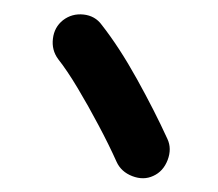

<svg xmlns="http://www.w3.org/2000/svg" viewBox="-20 -783 308 271"><path d="M68.8 -754.4Q81.5 -764.2 97.9 -762.5Q114.3 -760.7 123.5 -748Q148.4 -716.3 173.3 -671.4Q198.2 -626.5 216.3 -586.9Q222.7 -573.2 216.6 -557.1Q210.4 -541 196.3 -534.7Q182.6 -528.3 166.7 -534.4Q150.9 -540.5 144.5 -554.7Q133.8 -578.6 119.1 -606.2Q104.5 -633.8 89.6 -658.7Q74.7 -683.6 62 -699.7Q52.7 -712.4 54.7 -728.5Q56.6 -744.6 68.8 -754.4Z"/></svg>

Font: Mikhak-DS2-FD ExtraBold
Style: Regular
Weight: 800
Designer: Amin Abedi
Version: Version 3.2